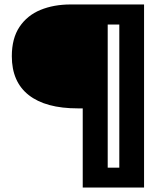

<svg xmlns="http://www.w3.org/2000/svg" viewBox="-20 -680 740 861"><path d="M351 161V-194H329Q185 -194 109 -253.5Q33 -313 33 -428Q33 -508 67.5 -559.5Q102 -611 161.5 -635.5Q221 -660 297 -660H626V161ZM463 72H515V-570H463Z"/></svg>

Font: Bricolage Grotesque 12pt Bricolage Grotesque 10pt Regular
Style: Bold
Weight: 700
Designer: Mathieu Triay
Foundry: Atelier Triay
Version: Version 1.001; ttfautohint (v1.8.4.7-5d5b);gftools[0.9.33.de